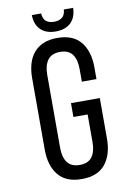

<svg xmlns="http://www.w3.org/2000/svg" viewBox="-93 -896 623 957"><g transform="rotate(-10 218.0 -417.0)"><path d="M347 -841H300C298.7 -821.7 292.7 -808.2 282 -800.5C271.3 -792.8 258 -789 242 -789C226 -789 212.8 -792.8 202.5 -800.5C192.2 -808.2 186.3 -821.7 185 -841H138C138.7 -809 148 -784.2 166 -766.5C184 -748.8 209.3 -740 242 -740C274.7 -740 300.2 -748.8 318.5 -766.5C336.8 -784.2 346.3 -809 347 -841ZM242 -707C215.3 -707 192.2 -702.8 172.5 -694.5C152.8 -686.2 136.5 -674.3 123.5 -659C110.5 -643.7 100.8 -625.2 94.5 -603.5C88.2 -581.8 85 -557.7 85 -531V-169C85 -115.7 97.8 -73 123.5 -41C149.2 -9 188.7 7 242 7C296 7 335.8 -9 361.5 -41C387.2 -73 400 -115.7 400 -169V-375H254V-305H326V-165C326 -133 319.5 -108.2 306.5 -90.5C293.5 -72.8 272.7 -64 244 -64C216 -64 195.3 -72.8 182 -90.5C168.7 -108.2 162 -133 162 -165V-535C162 -567 168.7 -591.8 182 -609.5C195.3 -627.2 216 -636 244 -636C272.7 -636 293.5 -627.2 306.5 -609.5C319.5 -591.8 326 -567 326 -535V-471H400V-531C400 -584.3 387.2 -627 361.5 -659C335.8 -691 296 -707 242 -707Z"/></g></svg>

Font: Bebas Neue Regular two
Style: Regular2
Weight: 400
Designer: Ryoichi Tsunekawa & LGV (GE)
Foundry: Free Software Foundation, Inc.
Version: Version 1.003 August 13, 2016